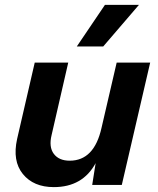

<svg xmlns="http://www.w3.org/2000/svg" viewBox="-20 -756 646 785"><path d="M548 -736 402 -566H294L409 -736ZM457 -500H594L478 0H357L371 -89Q318 9 200 9Q117 9 73.5 -44.5Q30 -98 50 -188L122 -500H259L191 -204Q179 -155 200 -127Q221 -99 265 -99Q365 -99 395 -233Z"/></svg>

Font: Elaine Sans SemiBold
Style: Italic
Weight: 600
Italic angle: -13°
Designer: Wei Huang
Foundry: Wei Huang
Version: Version 2.001;December 24, 2019;FontCreator 12.0.0.2547 64-b